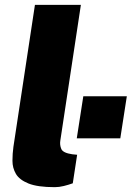

<svg xmlns="http://www.w3.org/2000/svg" viewBox="-20 -763 544 794"><path d="M206.5 11Q135.5 11 97.8 -4.2Q60 -19.5 45.8 -44Q31.5 -68.5 31.5 -98Q31.5 -127.5 35.5 -156L124.5 -743H314.5L229.5 -182Q226.5 -163.5 233.5 -147Q240.5 -130.5 279 -125L299 -123L281 -5Q263 1.5 243.8 6.2Q224.5 11 206.5 11ZM297.5 -191 324.5 -365H504.5L477.5 -191Z"/></svg>

Font: Public Sans Black
Style: Italic
Weight: 900
Italic angle: -8°
Designer: The Public Sans project authors (U.S. Web Design System). Libre Franklin designed by Pablo Impallari and Rodrigo Fuenzal
Version: Version 1.007; ttfautohint (v1.8.1) -l 8 -r 50 -G 200 -x 14 